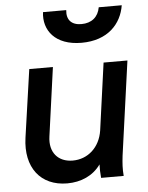

<svg xmlns="http://www.w3.org/2000/svg" viewBox="-56 -849 699 906"><g transform="rotate(-5 293.5 -395.5)"><path d="M226 12C291 12 349 -13 385 -64C384 -43 385 -23 387 0H494C491 -35 493 -60 497 -95L559 -541H446L402 -223C390 -144 333 -93 261 -93C192 -93 150 -141 161 -216L206 -541H94L48 -220C28 -80 100 12 226 12ZM182 -803C171 -718 226 -643 351 -643C476 -643 541 -716 555 -803H446C438 -757 406 -731 358 -731C311 -731 287 -757 292 -803Z"/></g></svg>

Font: Mluvka SemiBold
Style: Italic
Weight: 600
Italic angle: -8°
Designer: Modified by Jiří Krblich, Original typeface by Gumpita Rahayu
Foundry: Gumpita Rahayu & Jiří Krblich
Version: Version 2.000;Glyphs 3.1.1 (3134)